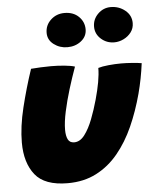

<svg xmlns="http://www.w3.org/2000/svg" viewBox="-55 -802 716 880"><g transform="rotate(-5 303.0 -361.5)"><path d="M406.5 -482Q424 -487.5 454.2 -490.5Q484.5 -493.5 512 -493.5Q535 -493.5 562.2 -491.5Q589.5 -489.5 606.5 -486.5Q597.5 -416 579.5 -348Q558.5 -269.5 527.8 -200.8Q497 -132 454 -79.8Q411 -27.5 353.5 2.2Q296 32 221.5 32Q115.5 32 71.5 -23.2Q27.5 -78.5 27.5 -171.5Q27.5 -244.5 48.8 -331.5Q70 -418.5 99 -505Q116 -506.5 142.5 -507.8Q169 -509 190.5 -509Q222 -509 253 -506Q284 -503 300.5 -497.5Q283.5 -450.5 267.2 -397.8Q251 -345 240.5 -296.5Q230 -248 230 -212.5Q230 -185 238.2 -168.5Q246.5 -152 267 -152Q294 -152 315 -179.8Q336 -207.5 352.5 -250.2Q369 -293 381.5 -338Q393.5 -381 400 -417.2Q406.5 -453.5 406.5 -482ZM490 -592.5Q455 -592.5 429.2 -615.5Q403.5 -638.5 403.5 -672Q403.5 -706 428.2 -730.5Q453 -755 487 -755Q525 -755 553.2 -732Q581.5 -709 581.5 -673.5Q581.5 -649.5 567.8 -631.2Q554 -613 533 -602.8Q512 -592.5 490 -592.5ZM274 -589Q239 -589 211.8 -609.5Q184.5 -630 184.5 -662.5Q184.5 -698 210.5 -722.2Q236.5 -746.5 273.5 -746.5Q314.5 -746.5 339.2 -722.2Q364 -698 364 -663.5Q364 -631 337.5 -610Q311 -589 274 -589Z"/></g></svg>

Font: Grandstander Black
Style: Italic
Weight: 900
Italic angle: -15°
Designer: Tyler Finck
Foundry: Etcetera Type Co
Version: Version 1.200; ttfautohint (v1.8.3)